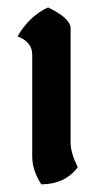

<svg xmlns="http://www.w3.org/2000/svg" viewBox="-20 -473 261 515"><path d="M66.4 -326.7Q66.4 -360.4 26.9 -375.5Q59.6 -430.7 108.9 -453.1Q169.4 -423.8 169.4 -397V-89.8Q169.4 -63.5 188.5 -24.4Q154.8 21 90.8 21.5Q66.4 -16.1 66.4 -53.2Z"/></svg>

Font: Balgruf
Style: Regular
Weight: 500
Designer: Paul James MIller
Foundry: High-Logic / Made with FontCreator
Version: Version 1.201;March 28, 2021;FontCreator 13.0.0.2683 64-bit